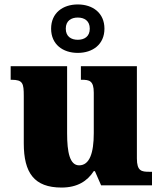

<svg xmlns="http://www.w3.org/2000/svg" viewBox="-20 -834 731 864"><path d="M330 -596C397 -596 450 -634 450 -705C450 -776 397 -814 330 -814C263 -814 210 -776 210 -705C210 -634 263 -596 330 -596ZM330 -655C301 -655 276 -669 276 -705C276 -741 301 -755 330 -755C359 -755 384 -741 384 -705C384 -669 359 -655 330 -655ZM257 10C328 10 373 -19 402 -64H407L435 0H664V-61H652C617 -61 596 -64 596 -121V-536H344V-475H348C382 -475 402 -471 402 -417V-235C402 -145 383 -90 336 -90C294 -90 282 -149 282 -234V-536H28V-475H32C83 -475 87 -459 87 -402V-189C87 -56 134 10 257 10Z"/></svg>

Font: Noto Serif Malayalam Black
Style: Regular
Weight: 900
Designer: Indian type Foundry, Jelle Bosma, Monotype Design Team
Foundry: Monotype Imaging Inc.
Version: Version 2.104